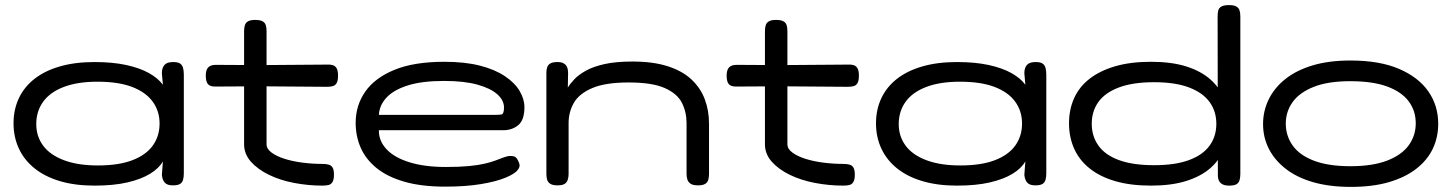

<svg xmlns="http://www.w3.org/2000/svg" viewBox="-20 -717 5685 752"><path d="M657 9Q635 9 625.5 -1.5Q616 -12 614 -32L618 -85Q603 -58 568 -36.5Q533 -15 479 -2.5Q425 10 350 10Q274 10 215 -7.5Q156 -25 115.5 -57.5Q75 -90 54 -135Q33 -180 33 -234Q33 -288 54 -332.5Q75 -377 115.5 -408.5Q156 -440 215 -457Q274 -474 350 -474Q421 -474 474 -462.5Q527 -451 563 -431Q599 -411 618 -385L614 -430Q614 -451 624 -462.5Q634 -474 658 -474Q677 -474 685.5 -468Q694 -462 697 -451Q700 -440 700 -424V-38Q700 -24 697 -13Q694 -2 685 3.5Q676 9 657 9ZM363 -69Q445 -69 498.5 -89.5Q552 -110 578.5 -147Q605 -184 605 -233Q605 -282 578 -319Q551 -356 497.5 -376.5Q444 -397 361 -397Q284 -397 230 -376.5Q176 -356 149 -318.5Q122 -281 122 -231Q122 -183 149 -146.5Q176 -110 230.5 -89.5Q285 -69 363 -69Z M1243 10Q1187 10 1132 -0.5Q1077 -11 1033 -32.5Q989 -54 962.5 -84Q936 -114 936 -152V-594Q936 -608 939 -618Q942 -628 951.5 -633.5Q961 -639 979 -639Q999 -639 1008.5 -633.5Q1018 -628 1021 -618.5Q1024 -609 1024 -595V-152Q1024 -134 1043.5 -119.5Q1063 -105 1094.5 -95Q1126 -85 1165 -80Q1204 -75 1243 -75Q1258 -75 1268 -72Q1278 -69 1283 -60Q1288 -51 1288 -33Q1288 -14 1282.5 -4.5Q1277 5 1267 7.5Q1257 10 1243 10ZM825 -463 995 -462 1259 -464Q1273 -465 1283 -462Q1293 -459 1298.5 -449.5Q1304 -440 1304 -421Q1304 -402 1299 -392.5Q1294 -383 1284.5 -380Q1275 -377 1261 -377L997 -379L822 -378Q802 -378 794 -388Q786 -398 786 -421Q786 -443 795.5 -453Q805 -463 825 -463Z M1724 14Q1630 14 1563 -5.5Q1496 -25 1454 -59.5Q1412 -94 1392.5 -139Q1373 -184 1373 -236Q1373 -304 1410.5 -358Q1448 -412 1525 -443.5Q1602 -475 1720 -475Q1801 -475 1859.5 -460Q1918 -445 1957 -419Q1996 -393 2015 -361Q2034 -329 2034 -297Q2034 -247 2010 -227Q1986 -207 1951 -207H1464Q1463 -166 1493.5 -133Q1524 -100 1583.5 -81.5Q1643 -63 1726 -63Q1779 -63 1816 -66.5Q1853 -70 1878.5 -76Q1904 -82 1921 -88.5Q1938 -95 1950 -99.5Q1962 -104 1973 -106Q1984 -107 1993 -104.5Q2002 -102 2008 -90Q2016 -75 2015 -67Q2014 -59 2008 -52Q1998 -37 1961 -21.5Q1924 -6 1864 4Q1804 14 1724 14ZM1464 -267H1914Q1933 -267 1943.5 -268.5Q1954 -270 1954 -296Q1954 -324 1928 -347.5Q1902 -371 1850 -385.5Q1798 -400 1719 -400Q1633 -400 1577.5 -382.5Q1522 -365 1494 -335Q1466 -305 1464 -267Z M2163 9Q2145 9 2135.5 3Q2126 -3 2123 -13Q2120 -23 2120 -36V-433Q2120 -445 2123.5 -454.5Q2127 -464 2136.5 -469Q2146 -474 2164 -474Q2178 -474 2186.5 -469.5Q2195 -465 2199 -458Q2203 -451 2204 -444Q2205 -437 2205 -432L2204 -374Q2213 -389 2229.5 -406.5Q2246 -424 2274.5 -440Q2303 -456 2347.5 -466Q2392 -476 2457 -476Q2538 -476 2595.5 -457.5Q2653 -439 2688.5 -405.5Q2724 -372 2740.5 -328Q2757 -284 2757 -232V-35Q2757 -23 2754 -12.5Q2751 -2 2741.5 3.5Q2732 9 2714 9Q2695 9 2685.5 3Q2676 -3 2672.5 -13Q2669 -23 2669 -36V-235Q2669 -278 2651 -314Q2633 -350 2584 -372Q2535 -394 2442 -394Q2351 -394 2299.5 -372Q2248 -350 2227.5 -314Q2207 -278 2207 -235V-35Q2207 -23 2203.5 -12.5Q2200 -2 2191 3.5Q2182 9 2163 9Z M3283 10Q3227 10 3172 -0.5Q3117 -11 3073 -32.5Q3029 -54 3002.5 -84Q2976 -114 2976 -152V-594Q2976 -608 2979 -618Q2982 -628 2991.5 -633.5Q3001 -639 3019 -639Q3039 -639 3048.5 -633.5Q3058 -628 3061 -618.5Q3064 -609 3064 -595V-152Q3064 -134 3083.5 -119.5Q3103 -105 3134.5 -95Q3166 -85 3205 -80Q3244 -75 3283 -75Q3298 -75 3308 -72Q3318 -69 3323 -60Q3328 -51 3328 -33Q3328 -14 3322.5 -4.5Q3317 5 3307 7.5Q3297 10 3283 10ZM2865 -463 3035 -462 3299 -464Q3313 -465 3323 -462Q3333 -459 3338.5 -449.5Q3344 -440 3344 -421Q3344 -402 3339 -392.5Q3334 -383 3324.5 -380Q3315 -377 3301 -377L3037 -379L2862 -378Q2842 -378 2834 -388Q2826 -398 2826 -421Q2826 -443 2835.5 -453Q2845 -463 2865 -463Z M4035 9Q4013 9 4003.5 -1.5Q3994 -12 3992 -32L3996 -85Q3981 -58 3946 -36.5Q3911 -15 3857 -2.5Q3803 10 3728 10Q3652 10 3593 -7.5Q3534 -25 3493.5 -57.5Q3453 -90 3432 -135Q3411 -180 3411 -234Q3411 -288 3432 -332.5Q3453 -377 3493.5 -408.5Q3534 -440 3593 -457Q3652 -474 3728 -474Q3799 -474 3852 -462.5Q3905 -451 3941 -431Q3977 -411 3996 -385L3992 -430Q3992 -451 4002 -462.5Q4012 -474 4036 -474Q4055 -474 4063.5 -468Q4072 -462 4075 -451Q4078 -440 4078 -424V-38Q4078 -24 4075 -13Q4072 -2 4063 3.5Q4054 9 4035 9ZM3741 -69Q3823 -69 3876.5 -89.5Q3930 -110 3956.5 -147Q3983 -184 3983 -233Q3983 -282 3956 -319Q3929 -356 3875.5 -376.5Q3822 -397 3739 -397Q3662 -397 3608 -376.5Q3554 -356 3527 -318.5Q3500 -281 3500 -231Q3500 -183 3527 -146.5Q3554 -110 3608.5 -89.5Q3663 -69 3741 -69Z M4488 10Q4408 10 4348 -7.5Q4288 -25 4247.5 -57.5Q4207 -90 4187 -135Q4167 -180 4167 -234Q4167 -288 4187 -332.5Q4207 -377 4247.5 -408.5Q4288 -440 4348 -457.5Q4408 -475 4488 -475Q4568 -475 4625.5 -457Q4683 -439 4720 -406.5Q4757 -374 4774.5 -330Q4792 -286 4792 -234Q4792 -180 4774.5 -135Q4757 -90 4720 -58Q4683 -26 4625.5 -8Q4568 10 4488 10ZM4500 -70Q4583 -70 4637 -90Q4691 -110 4717.5 -146.5Q4744 -183 4744 -232Q4744 -281 4717.5 -317.5Q4691 -354 4637 -374.5Q4583 -395 4500 -395Q4417 -395 4362.5 -374.5Q4308 -354 4282 -317.5Q4256 -281 4256 -232Q4256 -184 4282 -147Q4308 -110 4362.5 -90Q4417 -70 4500 -70ZM4794 10Q4772 10 4761.5 0.5Q4751 -9 4750 -27L4749 -651Q4749 -666 4751.5 -676Q4754 -686 4764 -691.5Q4774 -697 4793 -697Q4813 -697 4822.5 -691.5Q4832 -686 4835 -676Q4838 -666 4838 -652V-36Q4838 -22 4835 -11.5Q4832 -1 4823 4.5Q4814 10 4794 10Z M5271 15Q5187 15 5123 -3.5Q5059 -22 5015.5 -56Q4972 -90 4949.5 -134.5Q4927 -179 4927 -231Q4927 -283 4949.5 -328.5Q4972 -374 5015 -408Q5058 -442 5121.5 -461Q5185 -480 5269 -480Q5383 -480 5459 -447.5Q5535 -415 5574 -359.5Q5613 -304 5613 -232Q5613 -179 5591.5 -134Q5570 -89 5526.5 -55.5Q5483 -22 5419.5 -3.5Q5356 15 5271 15ZM5269 -66Q5356 -66 5413 -88Q5470 -110 5497.5 -148Q5525 -186 5525 -234Q5525 -283 5497.5 -320Q5470 -357 5413.5 -378Q5357 -399 5268 -399Q5182 -399 5126 -377Q5070 -355 5043 -317.5Q5016 -280 5016 -233Q5016 -185 5043 -147Q5070 -109 5126.5 -87.5Q5183 -66 5269 -66Z"/></svg>

Font: Fredoka Expanded
Style: Regular
Weight: 400
Width: 7
Designer: Ben Nathan
Foundry: Milena B. Brandão, Ben Nathan
Version: Version 2.001